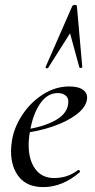

<svg xmlns="http://www.w3.org/2000/svg" viewBox="-20 -752 387 784"><path d="M25 -135Q25 -157 30 -185Q40 -237 73.5 -286.5Q107 -336 157 -367.5Q207 -399 263 -399Q301 -399 320 -384.5Q339 -370 335 -345Q330 -313 291.5 -284Q253 -255 194 -235Q135 -215 70 -208L72 -221Q158 -233 208.5 -262Q259 -291 259 -338Q259 -354 246.5 -363Q234 -372 216 -372Q173 -372 143.5 -328.5Q114 -285 103 -218Q97 -188 97 -160Q97 -99 124 -62Q151 -25 201 -25Q257 -25 299 -58H300Q303 -58 305.5 -55Q308 -52 306 -49Q235 12 157 12Q91 12 58 -29Q25 -70 25 -135ZM304 -477 266 -616 176 -474Q175 -473 173 -473Q170 -473 167.5 -474.5Q165 -476 166 -478L275 -727Q278 -732 286 -732Q294 -732 294 -727L316 -478Q316 -475 310.5 -474.5Q305 -474 304 -477Z"/></svg>

Font: Cormorant Infant Medium
Style: Italic
Weight: 500
Italic angle: -10°
Designer: Christian Thalmann (Catharsis Fonts)
Foundry: Catharsis Fonts
Version: Version 4.000